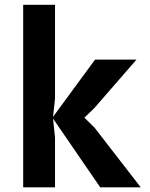

<svg xmlns="http://www.w3.org/2000/svg" viewBox="-20 -800 640 820"><path d="M408 0 206.5 -293.5 215 -212V0H79V-779.5H215V-379L206.5 -301L293 -419L386 -545.5H563L383 -338.5L340.5 -297.5L384.5 -254L581 0Z"/></svg>

Font: Spline Sans Mono SemiBold
Style: Regular
Weight: 600
Monospace: yes
Version: Version 1.004